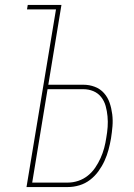

<svg xmlns="http://www.w3.org/2000/svg" viewBox="-20 -755 540 775"><path d="M87 0 206 -717H89L92 -735H228L175 -413H316Q341 -413 363 -404.5Q385 -396 400 -379Q415 -362 422.5 -340Q430 -318 433 -294Q436 -270 434 -245.5Q432 -221 428 -196Q424 -173 418 -150.5Q412 -128 402 -106Q392 -84 377.5 -64Q363 -44 343.5 -29Q324 -14 300.5 -7Q277 0 254 0ZM110 -18H254Q275 -18 296 -25Q317 -32 334.5 -46Q352 -60 364.5 -78.5Q377 -97 386 -117Q395 -137 400.5 -157.5Q406 -178 409 -199Q413 -221 414.5 -242.5Q416 -264 414 -285.5Q412 -307 406.5 -327Q401 -347 388.5 -363Q376 -379 357 -387Q338 -395 316 -395H172Z"/></svg>

Font: Iosevka SS04 Thin Oblique
Style: Regular
Weight: 100
Italic angle: -9°
Monospace: yes
Designer: Belleve Invis
Foundry: Belleve Invis
Version: Version 19.0.0; ttfautohint (v1.8.4)